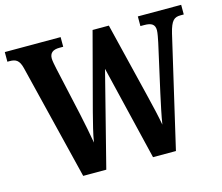

<svg xmlns="http://www.w3.org/2000/svg" viewBox="-101 -847 1134 980"><g transform="rotate(-15 466.0 -357.0)"><path d="M73 -610 223 0H345L472 -499L592 0H713L849 -585C865 -651 882 -663 915 -663H932V-714H703V-663H723C761 -663 779 -652 779 -621C779 -607 773 -577 769 -558L713 -308C700 -248 688 -193 681 -148C673 -193 660 -249 644 -314L548 -707H462L355 -303C340 -244 327 -195 320 -150C313 -193 300 -256 289 -308L232 -565C228 -583 223 -609 223 -620C223 -649 240 -663 275 -663H295V-714H0V-663H11C45 -663 62 -653 73 -610Z"/></g></svg>

Font: Noto Serif Georgian Condensed Bold
Style: Regular
Weight: 700
Width: 3
Designer: Monotype Design Team, Akaki Razmadze
Foundry: Google LLC
Version: Version 2.003